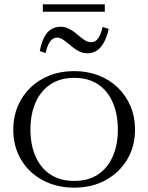

<svg xmlns="http://www.w3.org/2000/svg" viewBox="-20 -853 682 883"><path d="M601 -257Q601 -180 565 -119.5Q529 -59 466 -24.5Q403 10 321 10Q240 10 176 -24.5Q112 -59 76.5 -119.5Q41 -180 41 -257Q41 -315 61.5 -364Q82 -413 119.5 -449.5Q157 -486 208 -506Q259 -526 321 -526Q382 -526 433.5 -506Q485 -486 522.5 -449.5Q560 -413 580.5 -364Q601 -315 601 -257ZM120 -257Q120 -187 143.5 -133.5Q167 -80 212 -50.5Q257 -21 321 -21Q386 -21 430.5 -50.5Q475 -80 498.5 -133.5Q522 -187 522 -257Q522 -328 498.5 -382Q475 -436 430.5 -465.5Q386 -495 321 -495Q257 -495 212 -465Q167 -435 143.5 -381.5Q120 -328 120 -257ZM382 -608Q364 -608 348 -615Q332 -622 318 -633Q304 -644 291.5 -654.5Q279 -665 267 -672.5Q255 -680 243 -680Q223 -680 210 -661.5Q197 -643 190 -609L163 -618Q170 -655 182.5 -680Q195 -705 214 -717.5Q233 -730 259 -730Q277 -730 292.5 -723Q308 -716 322 -705.5Q336 -695 348.5 -684Q361 -673 373.5 -666Q386 -659 399 -659Q413 -659 422.5 -667Q432 -675 439.5 -691Q447 -707 452 -729L480 -720Q472 -684 458.5 -659Q445 -634 426.5 -621Q408 -608 382 -608ZM177 -833H462V-799H177Z"/></svg>

Font: Roboto Serif 120pt Expanded Light
Style: Regular
Weight: 300
Width: 7
Designer: Greg Gazdowicz
Foundry: Commercial Type
Version: Version 1.008